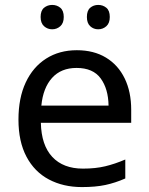

<svg xmlns="http://www.w3.org/2000/svg" viewBox="-20 -750 604 780"><path d="M292 -546Q361 -546 410.5 -516Q460 -486 486.5 -431.5Q513 -377 513 -304V-251H146Q148 -160 192.5 -112.5Q237 -65 317 -65Q368 -65 407.5 -74.5Q447 -84 489 -102V-25Q448 -7 408 1.5Q368 10 313 10Q237 10 178.5 -21Q120 -52 87.5 -113.5Q55 -175 55 -264Q55 -352 84.5 -415Q114 -478 167.5 -512Q221 -546 292 -546ZM291 -474Q228 -474 191.5 -433.5Q155 -393 148 -321H421Q420 -389 389 -431.5Q358 -474 291 -474ZM145 -681Q145 -707 159 -718.5Q173 -730 192 -730Q211 -730 225 -718.5Q239 -707 239 -681Q239 -656 225 -643.5Q211 -631 192 -631Q173 -631 159 -643.5Q145 -656 145 -681ZM333 -681Q333 -707 346.5 -718.5Q360 -730 379 -730Q398 -730 412 -718.5Q426 -707 426 -681Q426 -656 412 -643.5Q398 -631 379 -631Q360 -631 346.5 -643.5Q333 -656 333 -681Z"/></svg>

Font: Noto Sans Anatolian Hieroglyphs
Style: Regular
Weight: 400
Designer: Monotype Design Team
Foundry: Monotype Imaging Inc.
Version: Version 2.001; ttfautohint (v1.8.4.7-5d5b)